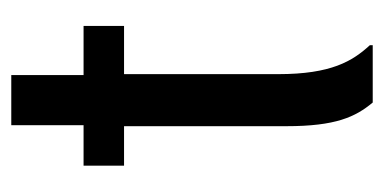

<svg xmlns="http://www.w3.org/2000/svg" viewBox="-186 -478 665 332"><g transform="rotate(-90 146.0 -312.5)"><path d="M233.3 0V-5C205.8 -35 183.3 -71.7 183.3 -163.3V-430H266.7V-500H181.7V-625H95V-500H25V-430H93.3V-149.2C93.3 -64.2 109.2 -30 134.2 0Z"/></g></svg>

Font: Familjen Grotesk
Style: Regular
Weight: 400
Designer: Anders Wikstroem, Jonas Baeckman, Matilda Gysing, Kristian Moeller
Foundry: Familjen STHLM AB
Version: Version 2.000